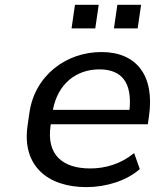

<svg xmlns="http://www.w3.org/2000/svg" viewBox="-20 -764 657 794"><path d="M337.9 9.8C418.9 9.8 503.9 -16.6 558.1 -64.9L534.7 -130.9C479.5 -85.9 416 -67.4 353 -67.4C238.8 -67.4 171.9 -124 189 -243.2L189.9 -250H591.3L596.2 -283.7C620.1 -450.2 545.9 -548.8 399.4 -548.8C253.4 -548.8 123.5 -451.7 101.6 -297.4L93.8 -243.2C70.8 -80.6 174.3 9.8 337.9 9.8ZM391.1 -477.1C483.9 -477.1 526.9 -421.9 515.6 -309.6H198.7C219.2 -417.5 294.9 -477.1 391.1 -477.1ZM549.3 -646.5 563.5 -744.1H465.3L451.2 -646.5ZM374 -646.5 388.2 -744.1H290L275.9 -646.5Z"/></svg>

Font: Winston
Style: Italic
Weight: 400
Italic angle: -8.13011°
Designer: Vernon Adams, Kim Jin-seong, David Berlow, Cristiano Sobral
Foundry: The Winston Project Authors
Version: Version 3.004